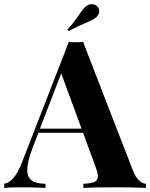

<svg xmlns="http://www.w3.org/2000/svg" viewBox="-36 -914 729 934"><path d="M610.8 -84Q617.7 -65.9 625.7 -54Q633.8 -42 642.1 -34.4Q650.4 -26.9 658.4 -23.7Q666.5 -20.5 673.8 -20V0Q644 -1.5 603.8 -2.2Q563.5 -2.9 522 -2.9Q475.1 -2.9 434.8 -2.2Q394.5 -1.5 369.6 0V-20Q405.8 -21.5 422.9 -28.8Q439.9 -36.1 439.9 -56.6Q439.9 -73.7 428.2 -104L368.2 -268.1H150.9L124 -198.7Q109.9 -162.1 103.3 -135Q96.7 -107.9 96.7 -87.9Q96.7 -67.9 102.8 -55.2Q108.9 -42.5 120.6 -34.7Q132.3 -26.9 148.7 -23.7Q165 -20.5 185.5 -20V0Q151.4 -1.5 121.8 -2.2Q92.3 -2.9 61 -2.9Q39.1 -2.9 19.3 -2.2Q-0.5 -1.5 -15.6 0V-20Q-4.9 -22 6.1 -28.3Q17.1 -34.7 28.1 -46.9Q39.1 -59.1 49.8 -78.1Q60.5 -97.2 71.3 -125L298.8 -710Q314.9 -708.5 333.5 -708.5Q352.1 -708.5 368.2 -710ZM261.7 -557.1 158.2 -288.1H360.8ZM440.4 -879.4Q449.2 -867.2 445.8 -852.1Q444.3 -845.7 440.2 -839.1Q436 -832.5 429.2 -827.6Q418.9 -819.8 407.2 -814.2Q395.5 -808.6 380.1 -802Q364.7 -795.4 344.7 -786.4Q324.7 -777.3 298.8 -762.7L292.5 -770.5Q313 -793 326.2 -810.8Q339.4 -828.6 348.6 -842.3Q357.9 -856 366 -866.5Q374 -877 384.3 -884.8Q392.6 -890.6 401.6 -892.8Q410.6 -895 418.9 -892.6Q431.6 -890.6 440.4 -879.4Z"/></svg>

Font: SVN-Playfair Display
Style: Bold
Weight: 700
Designer: Claus Eggers Sørensen
Foundry: Claus Eggers Sørensen
Version: Version 1.004;PS 001.004;hotconv 1.0.70;makeotf.lib2.5.58329